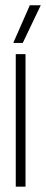

<svg xmlns="http://www.w3.org/2000/svg" viewBox="-20 -700 173 720"><path d="M39.1 0V-497.1H75.7V0ZM91.8 -680.2H132.8L65.4 -539.1H29.8Z"/></svg>

Font: Tulpen One
Style: Regular
Weight: 400
Designer: Naima Ben Ayed
Foundry: Naima Ben Ayed, Anton Koovit
Version: Version 1.002